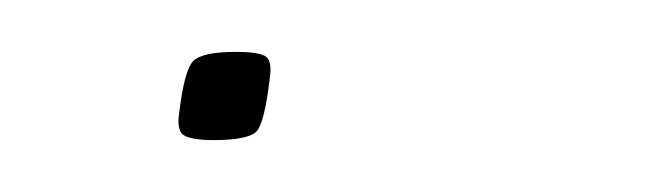

<svg xmlns="http://www.w3.org/2000/svg" viewBox="-20 -54 255 74"><path d="M49 -10Q51 -27 54.5 -30.5Q58 -34 71 -34Q79 -34 82 -32.5Q85 -31 84 -24Q82 -7 79 -3.5Q76 0 62 0Q55 0 51.5 -1.5Q48 -3 49 -10Z"/></svg>

Font: Georama ExtraExtended Thin
Style: Italic
Weight: 100
Width: 8
Italic angle: -9°
Designer: Jean-Baptiste Levee
Foundry: Production Type
Version: Version 1.000